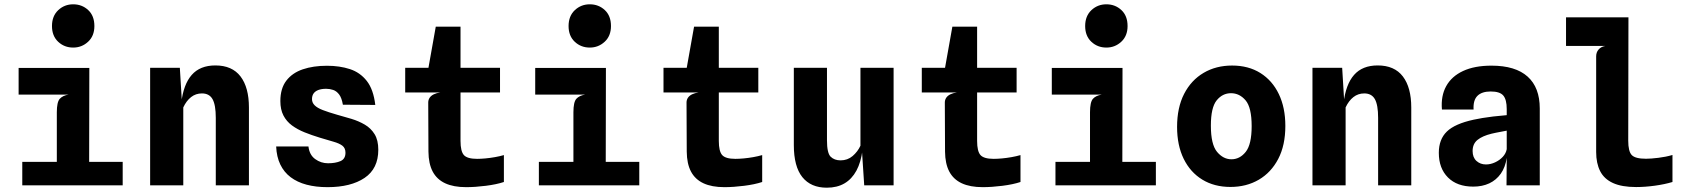

<svg xmlns="http://www.w3.org/2000/svg" viewBox="-20 -861 7840 892"><path d="M244 -15V-339.5Q244 -386.5 257.5 -401.8Q271 -417 298.5 -421.5L244 -460.5V-487.5L395 -545.5L394 -15ZM83.5 0V-109H550V0ZM66.5 -421.5V-545.5H395L372.5 -421.5ZM320 -640Q279 -640 250.2 -667Q221.5 -694 221.5 -740Q221.5 -786.5 250.5 -813.8Q279.5 -841 320 -841Q361 -841 389.8 -814.2Q418.5 -787.5 418.5 -740Q418.5 -694 389.2 -667Q360 -640 320 -640Z M677.5 0V-546H815.5L828 -340L822 -381.5Q832 -469 870.8 -513Q909.5 -557 980.5 -557Q1058.5 -557 1097.5 -505.8Q1136.5 -454.5 1136.5 -361.5V0H982.5V-313.5Q982.5 -373.5 967.5 -400.2Q952.5 -427 918 -427Q889.5 -427 867.8 -410Q846 -393 831.5 -362V0Z M1501.5 8.5Q1447.5 8.5 1404.2 -3Q1361 -14.5 1330.2 -37.8Q1299.5 -61 1282.2 -96.8Q1265 -132.5 1263 -180.5H1413Q1417.5 -141.5 1444.2 -122Q1471 -102.5 1504 -102.5Q1538.5 -102.5 1561.8 -112.5Q1585 -122.5 1585 -151.5Q1585 -173 1570.8 -184Q1556.5 -195 1529.8 -202.5Q1503 -210 1465.5 -221.5Q1428 -233 1395 -246.2Q1362 -259.5 1336.5 -278.2Q1311 -297 1296.8 -324.5Q1282.5 -352 1282.5 -391.5Q1282.5 -450 1310.2 -486.2Q1338 -522.5 1386.8 -539Q1435.5 -555.5 1499 -555.5Q1558 -555.5 1605.5 -540Q1653 -524.5 1684 -485Q1715 -445.5 1723.5 -373.5L1573 -374.5Q1567.5 -406.5 1555.5 -422.2Q1543.5 -438 1527.8 -443.2Q1512 -448.5 1495.5 -448.5Q1474 -448.5 1459.2 -443Q1444.5 -437.5 1437 -427Q1429.5 -416.5 1429.5 -400.5Q1429.5 -384 1441.8 -371.8Q1454 -359.5 1480 -349.5Q1506 -339.5 1546 -328Q1579 -319 1612.8 -308.8Q1646.5 -298.5 1674.8 -282Q1703 -265.5 1720.2 -237.8Q1737.5 -210 1737.5 -165Q1737.5 -77.5 1673.8 -34.5Q1610 8.5 1501.5 8.5Z M2145.5 8.5Q2087 8.5 2048.2 -9.5Q2009.5 -27.5 1990.2 -64Q1971 -100.5 1970.5 -156.5L1969.5 -384.5Q1969.5 -397 1976 -406.8Q1982.5 -416.5 1995.2 -422.8Q2008 -429 2026 -431.5L1969.5 -524V-540.5L2004.5 -737H2119.5V-206Q2119.5 -158 2135.2 -140.5Q2151 -123 2196.5 -123Q2213.5 -123 2235.2 -125Q2257 -127 2279.5 -131Q2302 -135 2321 -140.5V-15.5Q2286.5 -4 2237 2.2Q2187.5 8.5 2145.5 8.5ZM1862.5 -431.5V-546H2303V-431.5Z M2644 -15V-339.5Q2644 -386.5 2657.5 -401.8Q2671 -417 2698.5 -421.5L2644 -460.5V-487.5L2795 -545.5L2794 -15ZM2483.5 0V-109H2950V0ZM2466.5 -421.5V-545.5H2795L2772.5 -421.5ZM2720 -640Q2679 -640 2650.2 -667Q2621.5 -694 2621.5 -740Q2621.5 -786.5 2650.5 -813.8Q2679.5 -841 2720 -841Q2761 -841 2789.8 -814.2Q2818.5 -787.5 2818.5 -740Q2818.5 -694 2789.2 -667Q2760 -640 2720 -640Z M3345.5 8.5Q3287 8.5 3248.2 -9.5Q3209.5 -27.5 3190.2 -64Q3171 -100.5 3170.5 -156.5L3169.5 -384.5Q3169.5 -397 3176 -406.8Q3182.5 -416.5 3195.2 -422.8Q3208 -429 3226 -431.5L3169.5 -524V-540.5L3204.5 -737H3319.5V-206Q3319.5 -158 3335.2 -140.5Q3351 -123 3396.5 -123Q3413.5 -123 3435.2 -125Q3457 -127 3479.5 -131Q3502 -135 3521 -140.5V-15.5Q3486.5 -4 3437 2.2Q3387.5 8.5 3345.5 8.5ZM3062.5 -431.5V-546H3503V-431.5Z M3821 11Q3747 11 3707.5 -38.2Q3668 -87.5 3668 -187V-546H3822V-209Q3822 -149.5 3839.2 -132.8Q3856.5 -116 3885 -116Q3917.5 -116 3941 -136Q3964.5 -156 3977.5 -184V-546H4131.5V0H3995L3981.5 -206L3987 -164.5Q3980 -107.5 3958.8 -68.2Q3937.5 -29 3903.2 -9Q3869 11 3821 11Z M4545.5 8.5Q4487 8.5 4448.2 -9.5Q4409.5 -27.5 4390.2 -64Q4371 -100.5 4370.5 -156.5L4369.5 -384.5Q4369.5 -397 4376 -406.8Q4382.5 -416.5 4395.2 -422.8Q4408 -429 4426 -431.5L4369.5 -524V-540.5L4404.5 -737H4519.5V-206Q4519.5 -158 4535.2 -140.5Q4551 -123 4596.5 -123Q4613.5 -123 4635.2 -125Q4657 -127 4679.5 -131Q4702 -135 4721 -140.5V-15.5Q4686.5 -4 4637 2.2Q4587.5 8.5 4545.5 8.5ZM4262.5 -431.5V-546H4703V-431.5Z M5044 -15V-339.5Q5044 -386.5 5057.5 -401.8Q5071 -417 5098.5 -421.5L5044 -460.5V-487.5L5195 -545.5L5194 -15ZM4883.5 0V-109H5350V0ZM4866.5 -421.5V-545.5H5195L5172.5 -421.5ZM5120 -640Q5079 -640 5050.2 -667Q5021.5 -694 5021.5 -740Q5021.5 -786.5 5050.5 -813.8Q5079.5 -841 5120 -841Q5161 -841 5189.8 -814.2Q5218.5 -787.5 5218.5 -740Q5218.5 -694 5189.2 -667Q5160 -640 5120 -640Z M5696.5 7.5Q5621.5 7.5 5565.8 -26.5Q5510 -60.5 5479.2 -123.2Q5448.5 -186 5448.5 -271.5Q5448.5 -361 5481.2 -424.8Q5514 -488.5 5571.8 -522.5Q5629.5 -556.5 5704 -556.5Q5780 -556.5 5835.5 -521.8Q5891 -487 5921.2 -424Q5951.5 -361 5951.5 -276Q5951.5 -186 5918.5 -122.8Q5885.5 -59.5 5828 -26Q5770.5 7.5 5696.5 7.5ZM5701 -121Q5740 -121 5767.5 -155.5Q5795 -190 5795 -275Q5795 -361.5 5766.8 -394.8Q5738.5 -428 5699 -428Q5659.5 -428 5632.5 -394.8Q5605.5 -361.5 5605.5 -277.5Q5605.5 -190 5634.2 -155.5Q5663 -121 5701 -121Z M6077.5 0V-546H6215.5L6228 -340L6222 -381.5Q6232 -469 6270.8 -513Q6309.5 -557 6380.5 -557Q6458.5 -557 6497.5 -505.8Q6536.5 -454.5 6536.5 -361.5V0H6382.5V-313.5Q6382.5 -373.5 6367.5 -400.2Q6352.5 -427 6318 -427Q6289.5 -427 6267.8 -410Q6246 -393 6231.5 -362V0Z M6824.5 6Q6749.5 6 6707 -36.5Q6664.5 -79 6664.5 -151Q6664.5 -213.5 6701.8 -249.8Q6739 -286 6826.5 -305Q6845.5 -309 6867.5 -312.8Q6889.5 -316.5 6917.2 -319.8Q6945 -323 6980 -326V-354Q6980 -398.5 6964 -417.2Q6948 -436 6905.5 -436Q6864.5 -436 6844 -415.8Q6823.5 -395.5 6826 -352H6679Q6673.5 -415 6698.8 -460.8Q6724 -506.5 6777.2 -531.2Q6830.5 -556 6909 -556Q7020.5 -556 7077 -505.2Q7133.5 -454.5 7133.5 -357V0H6979L6980 -127.5Q6973.5 -84 6952.5 -54.2Q6931.5 -24.5 6899 -9.2Q6866.5 6 6824.5 6ZM6883.5 -97Q6905 -97 6926 -106.8Q6947 -116.5 6961.8 -132.5Q6976.5 -148.5 6980 -168V-254Q6967.5 -251.5 6954 -249Q6940.5 -246.5 6929 -244.2Q6917.5 -242 6910 -240Q6867 -229.5 6844.2 -211Q6821.5 -192.5 6821.5 -159.5Q6821.5 -129.5 6839.5 -113.2Q6857.5 -97 6883.5 -97Z M7581 8Q7514.5 8 7473.5 -10.8Q7432.5 -29.5 7414 -66Q7395.5 -102.5 7395.5 -154.5V-599Q7395.5 -618 7406.8 -631Q7418 -644 7437.5 -647.5H7255.5V-780.5H7545.5L7544.5 -207.5Q7544.5 -157.5 7561 -140.5Q7577.5 -123.5 7627 -123.5Q7649.5 -123.5 7684.5 -127.8Q7719.5 -132 7750 -141V-15.5Q7713.5 -4.5 7667.5 1.8Q7621.5 8 7581 8Z"/></svg>

Font: Spline Sans Mono
Style: Bold
Weight: 700
Designer: Eben Sorkin, Mirko Velimirovic
Foundry: Sorkin Type
Version: Version 1.004